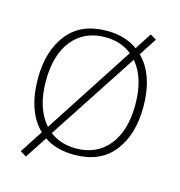

<svg xmlns="http://www.w3.org/2000/svg" viewBox="-92 -610 711 759"><g transform="rotate(15 263.0 -231.0)"><path d="M56 51 117 -43Q82 -76 64.5 -127.5Q47 -179 47 -244Q47 -358 102 -427.5Q157 -497 263 -497Q338 -497 389 -460L433 -528L458 -513L411 -441Q445 -408 462 -357.5Q479 -307 479 -244Q479 -129 424 -59.5Q369 10 263 10Q189 10 140 -24L81 66ZM372 -435Q328 -471 263 -471Q178 -471 129 -411Q80 -351 80 -244Q80 -131 135 -70ZM446 -244Q446 -353 394 -414L156 -50Q201 -16 263 -16Q348 -16 397 -76.5Q446 -137 446 -244Z"/></g></svg>

Font: Maitree ExtraLight
Style: Regular
Weight: 275
Designer: CadsonDemak Team
Foundry: CadsonDemak
Version: Version 1.003